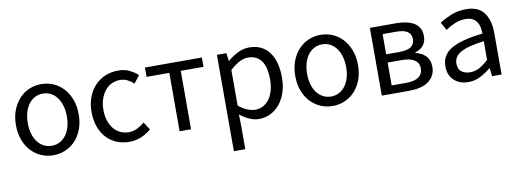

<svg xmlns="http://www.w3.org/2000/svg" viewBox="-57 -825 3671 1356"><g transform="rotate(-10 1778.5 -146.5)"><path d="M271 12Q226 12 185.5 -5Q145 -22 114 -54.5Q83 -87 64.5 -134.5Q46 -182 46 -242Q46 -303 64.5 -350.5Q83 -398 114 -431Q145 -464 185.5 -481Q226 -498 271 -498Q316 -498 356.5 -481Q397 -464 428 -431Q459 -398 477.5 -350.5Q496 -303 496 -242Q496 -182 477.5 -134.5Q459 -87 428 -54.5Q397 -22 356.5 -5Q316 12 271 12ZM271 -56Q302 -56 328 -69.5Q354 -83 372.5 -107.5Q391 -132 401 -166Q411 -200 411 -242Q411 -284 401 -318.5Q391 -353 372.5 -378Q354 -403 328 -416.5Q302 -430 271 -430Q240 -430 214 -416.5Q188 -403 169.5 -378Q151 -353 141 -318.5Q131 -284 131 -242Q131 -200 141 -166Q151 -132 169.5 -107.5Q188 -83 214 -69.5Q240 -56 271 -56Z M816 12Q768 12 726 -5Q684 -22 653.5 -54.5Q623 -87 605.5 -134.5Q588 -182 588 -242Q588 -303 607 -350.5Q626 -398 658 -431Q690 -464 732.5 -481Q775 -498 822 -498Q870 -498 904 -481Q938 -464 964 -441L922 -387Q901 -406 877.5 -418Q854 -430 825 -430Q792 -430 764 -416.5Q736 -403 716 -378Q696 -353 684.5 -318.5Q673 -284 673 -242Q673 -200 684 -166Q695 -132 714.5 -107.5Q734 -83 762 -69.5Q790 -56 823 -56Q857 -56 885.5 -70.5Q914 -85 937 -105L973 -50Q940 -21 900 -4.5Q860 12 816 12Z M1177 0V-419H1014V-486H1422V-419H1259V0Z M1530 205V-486H1598L1605 -430H1608Q1641 -458 1680.5 -478Q1720 -498 1763 -498Q1810 -498 1846 -480.5Q1882 -463 1906 -430.5Q1930 -398 1942.5 -352.5Q1955 -307 1955 -250Q1955 -188 1938 -139.5Q1921 -91 1892 -57Q1863 -23 1825 -5.5Q1787 12 1745 12Q1711 12 1677.5 -3Q1644 -18 1610 -44L1612 41V205ZM1731 -57Q1761 -57 1786.5 -70.5Q1812 -84 1830.5 -108.5Q1849 -133 1859.5 -169Q1870 -205 1870 -250Q1870 -290 1863 -323Q1856 -356 1840.5 -379.5Q1825 -403 1800.5 -416Q1776 -429 1742 -429Q1711 -429 1679.5 -412Q1648 -395 1612 -363V-108Q1645 -80 1676 -68.5Q1707 -57 1731 -57Z M2274 12Q2229 12 2188.5 -5Q2148 -22 2117 -54.5Q2086 -87 2067.5 -134.5Q2049 -182 2049 -242Q2049 -303 2067.5 -350.5Q2086 -398 2117 -431Q2148 -464 2188.5 -481Q2229 -498 2274 -498Q2319 -498 2359.5 -481Q2400 -464 2431 -431Q2462 -398 2480.5 -350.5Q2499 -303 2499 -242Q2499 -182 2480.5 -134.5Q2462 -87 2431 -54.5Q2400 -22 2359.5 -5Q2319 12 2274 12ZM2274 -56Q2305 -56 2331 -69.5Q2357 -83 2375.5 -107.5Q2394 -132 2404 -166Q2414 -200 2414 -242Q2414 -284 2404 -318.5Q2394 -353 2375.5 -378Q2357 -403 2331 -416.5Q2305 -430 2274 -430Q2243 -430 2217 -416.5Q2191 -403 2172.5 -378Q2154 -353 2144 -318.5Q2134 -284 2134 -242Q2134 -200 2144 -166Q2154 -132 2172.5 -107.5Q2191 -83 2217 -69.5Q2243 -56 2274 -56Z M2627 0V-486H2814Q2854 -486 2887 -479Q2920 -472 2943.5 -457.5Q2967 -443 2980 -419.5Q2993 -396 2993 -363Q2993 -322 2971.5 -296Q2950 -270 2912 -259V-256Q2933 -251 2951.5 -242Q2970 -233 2984 -219Q2998 -205 3006 -185Q3014 -165 3014 -139Q3014 -103 2999.5 -77Q2985 -51 2959.5 -33.5Q2934 -16 2899 -8Q2864 0 2822 0ZM2708 -282H2800Q2861 -282 2887 -301.5Q2913 -321 2913 -355Q2913 -389 2888 -408Q2863 -427 2806 -427H2708ZM2708 -59H2813Q2873 -59 2902.5 -81Q2932 -103 2932 -144Q2932 -181 2901 -202Q2870 -223 2808 -223H2708Z M3247 12Q3186 12 3145.5 -24Q3105 -60 3105 -126Q3105 -206 3176 -248.5Q3247 -291 3403 -308Q3403 -331 3398.5 -353Q3394 -375 3383 -392Q3372 -409 3352.5 -419.5Q3333 -430 3303 -430Q3261 -430 3224 -414Q3187 -398 3158 -378L3126 -435Q3160 -457 3209 -477.5Q3258 -498 3317 -498Q3406 -498 3446 -443.5Q3486 -389 3486 -298V0H3418L3411 -58H3408Q3373 -29 3333 -8.5Q3293 12 3247 12ZM3271 -54Q3306 -54 3337 -70.5Q3368 -87 3403 -119V-254Q3342 -246 3300.5 -235Q3259 -224 3233.5 -209Q3208 -194 3196.5 -174.5Q3185 -155 3185 -132Q3185 -90 3210 -72Q3235 -54 3271 -54Z"/></g></svg>

Font: CV Source Sans
Style: Regular
Weight: 400
Designer: Paul D. Hunt
Foundry: Adobe Systems Incorporated
Version: Version 3.001